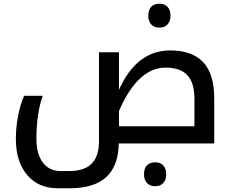

<svg xmlns="http://www.w3.org/2000/svg" viewBox="-20 -768 1242 1028"><path d="M290 240Q185 240 125 168.5Q65 97 65 -24Q65 -85 76.5 -146Q88 -207 109 -255H209Q175 -161 175 -24Q175 57 209.5 102.5Q244 148 306 148H348Q432 148 471 108Q510 68 510 -11V-488H617V-287Q711 -498 892 -498Q1008 -498 1067.5 -435.5Q1127 -373 1127 -241V0H616Q614 120 549 180Q484 240 352 240ZM1021 -92V-239Q1021 -325 983 -365.5Q945 -406 867 -406Q718 -406 617 -174V-92ZM833 -620Q806 -620 790 -637Q774 -654 774 -684Q774 -715 789.5 -731.5Q805 -748 833 -748Q862 -748 877.5 -731Q893 -714 893 -684Q893 -655 877 -637.5Q861 -620 833 -620ZM811 229Q783 229 767 212Q751 195 751 165Q751 134 766.5 117.5Q782 101 811 101Q839 101 854.5 118Q870 135 870 165Q870 194 854.5 211.5Q839 229 811 229Z"/></svg>

Font: Noto Kufi Arabic Medium
Style: Regular
Weight: 500
Designer: Monotype Design Team, David Williams, Khaled Hosny
Foundry: Google LLC
Version: Version 2.109; ttfautohint (v1.8.4.7-5d5b)